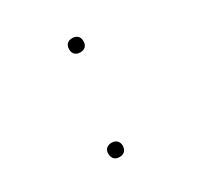

<svg xmlns="http://www.w3.org/2000/svg" viewBox="-124 -679 847 827"><g transform="rotate(-30 300.0 -265.0)"><path d="M327 -467Q318 -467 310.5 -470Q303 -473 298 -479.5Q293 -486 292 -494.5Q291 -503 292 -511Q293 -517 296 -522.5Q299 -528 304 -531.5Q309 -535 315 -536.5Q321 -538 327 -538Q335 -538 343 -535Q351 -532 356 -525.5Q361 -519 362 -510.5Q363 -502 362 -494Q361 -488 358 -482.5Q355 -477 350 -473.5Q345 -470 339 -468.5Q333 -467 327 -467ZM248 8Q240 8 232 5Q224 2 219.5 -4.5Q215 -11 213.5 -19.5Q212 -28 213 -36Q214 -42 217 -47.5Q220 -53 225.5 -56.5Q231 -60 236.5 -61.5Q242 -63 248 -63Q257 -63 264.5 -60Q272 -57 277 -50.5Q282 -44 283.5 -35.5Q285 -27 283 -19Q282 -13 279 -7.5Q276 -2 271 1.5Q266 5 260 6.5Q254 8 248 8Z"/></g></svg>

Font: Iosevka Curly Slab ThExObl
Style: Regular
Weight: 100
Width: 7
Italic angle: -9°
Monospace: yes
Designer: Belleve Invis
Foundry: Belleve Invis
Version: Version 11.1.0; ttfautohint (v1.8.3)